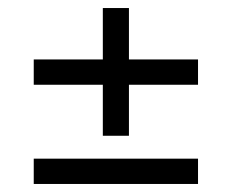

<svg xmlns="http://www.w3.org/2000/svg" viewBox="-20 -573 577 478"><path d="M64 -362H236V-235H301V-362H473V-425H301V-553H236V-425H64ZM64 -115H473V-178H64Z"/></svg>

Font: MV Cash Light
Style: Regular
Weight: 300
Designer: Rodrigo Fuenzalida
Foundry: fragTYPE
Version: Version 1.100;Glyphs 3.1.2 (3151)